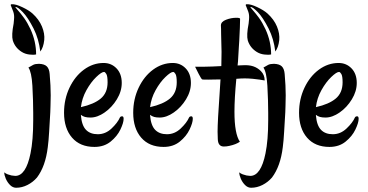

<svg xmlns="http://www.w3.org/2000/svg" viewBox="-100 -678 1727 900"><path d="M-80.1 129.9Q-73.2 135.7 -64 139.2Q-54.7 142.6 -45.9 144.5Q-34.2 146.5 -28.3 146.5Q21.5 146.5 43 41Q55.7 -20.5 55.7 -115.2V-148.4Q55.7 -204.1 51.8 -276.4Q47.9 -340.8 33.2 -361.3L55.7 -374Q65.4 -378.9 83 -378.9Q108.4 -377.9 119.6 -366.7Q130.9 -355.5 132.8 -331.1Q137.7 -275.4 137.7 -231.4Q137.7 -200.2 136.7 -181.6L135.7 -151.4Q132.8 -103.5 130.4 -60.5Q127.9 -17.6 124 11.7Q113.3 101.6 73.2 154.3Q54.7 175.8 28.8 189Q2.9 202.1 -24.4 202.1Q-40 202.1 -52.7 189.5Q-65.4 176.8 -72.8 159.7Q-80.1 142.6 -80.1 129.9ZM-48.8 -651.4Q-50.8 -654.3 -49.3 -656.2Q-47.9 -658.2 -44.9 -658.2Q-26.4 -659.2 4.4 -644.5Q35.2 -629.9 51.8 -615.2Q83 -586.9 96.7 -553.7Q110.4 -520.5 107.4 -490.2Q103.5 -455.1 88.9 -436.5Q82 -495.1 57.6 -543.9Q31.2 -595.7 7.3 -620.6Q-16.6 -645.5 -27.3 -645.5Q-30.3 -645.5 -16.6 -630.4Q-2.9 -615.2 12.7 -593.8Q28.3 -572.3 43 -541Q69.3 -483.4 69.3 -422.9Q57.6 -419.9 37.6 -422.4Q17.6 -424.8 2 -434.6Q-29.3 -454.1 -40 -488.3Q-46.9 -512.7 -36.1 -567.4L-34.2 -587.9Q-32.2 -608.4 -38.1 -624Z M200.2 -149.4Q200.2 -212.9 225.6 -266.6Q251 -320.3 293.5 -351.6Q335.9 -382.8 385.7 -382.8Q421.9 -382.8 446.3 -357.4Q470.7 -332 470.7 -289.1Q470.7 -250 447.8 -212.4Q424.8 -174.8 390.6 -150.9Q356.4 -127 324.2 -127Q308.6 -127 298.3 -129.9Q288.1 -132.8 279.3 -139.6V-136.7Q283.2 -89.8 303.2 -69.3Q323.2 -48.8 358.4 -48.8Q394.5 -48.8 422.9 -75.7Q451.2 -102.5 461.9 -127Q464.8 -132.8 472.7 -132.8Q479.5 -132.8 479.5 -121.1Q479.5 -102.5 464.4 -70.8Q449.2 -39.1 418.5 -14.2Q387.7 10.7 342.8 10.7Q275.4 10.7 237.8 -32.7Q200.2 -76.2 200.2 -149.4ZM404.3 -292Q404.3 -321.3 398.4 -331.1Q392.6 -340.8 387.7 -340.8Q376 -340.8 351.1 -316.9Q326.2 -293 305.2 -255.4Q284.2 -217.8 279.3 -175.8Q340.8 -189.5 372.6 -216.3Q404.3 -243.2 404.3 -292Z M524.4 -149.4Q524.4 -212.9 549.8 -266.6Q575.2 -320.3 617.7 -351.6Q660.2 -382.8 710 -382.8Q746.1 -382.8 770.5 -357.4Q794.9 -332 794.9 -289.1Q794.9 -250 772 -212.4Q749 -174.8 714.8 -150.9Q680.7 -127 648.4 -127Q632.8 -127 622.6 -129.9Q612.3 -132.8 603.5 -139.6V-136.7Q607.4 -89.8 627.4 -69.3Q647.5 -48.8 682.6 -48.8Q718.8 -48.8 747.1 -75.7Q775.4 -102.5 786.1 -127Q789.1 -132.8 796.9 -132.8Q803.7 -132.8 803.7 -121.1Q803.7 -102.5 788.6 -70.8Q773.4 -39.1 742.7 -14.2Q711.9 10.7 667 10.7Q599.6 10.7 562 -32.7Q524.4 -76.2 524.4 -149.4ZM728.5 -292Q728.5 -321.3 722.7 -331.1Q716.8 -340.8 711.9 -340.8Q700.2 -340.8 675.3 -316.9Q650.4 -293 629.4 -255.4Q608.4 -217.8 603.5 -175.8Q665 -189.5 696.8 -216.3Q728.5 -243.2 728.5 -292Z M920.9 -26.4Q919.9 -37.1 919.9 -60.5Q919.9 -107.4 929.7 -244.1L933.6 -305.7L876 -304.7Q849.6 -304.7 847.7 -305.7Q845.7 -306.6 840.8 -314.5Q837.9 -318.4 831.1 -332Q827.1 -338.9 814.5 -365.2H855.5L895.5 -366.2L937.5 -368.2L938.5 -434.6L937.5 -476.6L936.5 -517.6Q936.5 -545.9 935.5 -558.6Q935.5 -576.2 959.5 -585.4Q983.4 -594.7 1007.8 -594.7Q1025.4 -594.7 1025.4 -589.8L1024.4 -547.9L1021.5 -486.3L1019.5 -456.1L1015.6 -389.6L1013.7 -371.1L1037.1 -372.1Q1066.4 -374 1086.9 -367.2Q1107.4 -360.4 1123 -344.7Q1140.6 -327.1 1140.6 -300.8Q1122.1 -304.7 1085 -308.6Q1063.5 -310.5 1046.9 -310.5Q1031.2 -310.5 1007.8 -308.6Q999 -216.8 999 -154.3Q999 -50.8 1024.4 -13.7Q1006.8 -1 974.6 5.9Q961.9 8.8 949.2 8.8Q921.9 8.8 920.9 -26.4Z M1021.5 129.9Q1028.3 135.7 1037.6 139.2Q1046.9 142.6 1055.7 144.5Q1067.4 146.5 1073.2 146.5Q1123 146.5 1144.5 41Q1157.2 -20.5 1157.2 -115.2V-148.4Q1157.2 -204.1 1153.3 -276.4Q1149.4 -340.8 1134.8 -361.3L1157.2 -374Q1167 -378.9 1184.6 -378.9Q1210 -377.9 1221.2 -366.7Q1232.4 -355.5 1234.4 -331.1Q1239.3 -275.4 1239.3 -231.4Q1239.3 -200.2 1238.3 -181.6L1237.3 -151.4Q1234.4 -103.5 1231.9 -60.5Q1229.5 -17.6 1225.6 11.7Q1214.8 101.6 1174.8 154.3Q1156.2 175.8 1130.4 189Q1104.5 202.1 1077.1 202.1Q1061.5 202.1 1048.8 189.5Q1036.1 176.8 1028.8 159.7Q1021.5 142.6 1021.5 129.9ZM1052.7 -651.4Q1050.8 -654.3 1052.2 -656.2Q1053.7 -658.2 1056.6 -658.2Q1075.2 -659.2 1106 -644.5Q1136.7 -629.9 1153.3 -615.2Q1184.6 -586.9 1198.2 -553.7Q1211.9 -520.5 1209 -490.2Q1205.1 -455.1 1190.4 -436.5Q1183.6 -495.1 1159.2 -543.9Q1132.8 -595.7 1108.9 -620.6Q1085 -645.5 1074.2 -645.5Q1071.3 -645.5 1085 -630.4Q1098.6 -615.2 1114.3 -593.8Q1129.9 -572.3 1144.5 -541Q1170.9 -483.4 1170.9 -422.9Q1159.2 -419.9 1139.2 -422.4Q1119.1 -424.8 1103.5 -434.6Q1072.3 -454.1 1061.5 -488.3Q1054.7 -512.7 1065.4 -567.4L1067.4 -587.9Q1069.3 -608.4 1063.5 -624Z M1301.8 -149.4Q1301.8 -212.9 1327.1 -266.6Q1352.5 -320.3 1395 -351.6Q1437.5 -382.8 1487.3 -382.8Q1523.4 -382.8 1547.9 -357.4Q1572.3 -332 1572.3 -289.1Q1572.3 -250 1549.3 -212.4Q1526.4 -174.8 1492.2 -150.9Q1458 -127 1425.8 -127Q1410.2 -127 1399.9 -129.9Q1389.6 -132.8 1380.9 -139.6V-136.7Q1384.8 -89.8 1404.8 -69.3Q1424.8 -48.8 1460 -48.8Q1496.1 -48.8 1524.4 -75.7Q1552.7 -102.5 1563.5 -127Q1566.4 -132.8 1574.2 -132.8Q1581.1 -132.8 1581.1 -121.1Q1581.1 -102.5 1565.9 -70.8Q1550.8 -39.1 1520 -14.2Q1489.3 10.7 1444.3 10.7Q1377 10.7 1339.4 -32.7Q1301.8 -76.2 1301.8 -149.4ZM1505.9 -292Q1505.9 -321.3 1500 -331.1Q1494.1 -340.8 1489.3 -340.8Q1477.5 -340.8 1452.6 -316.9Q1427.7 -293 1406.7 -255.4Q1385.7 -217.8 1380.9 -175.8Q1442.4 -189.5 1474.1 -216.3Q1505.9 -243.2 1505.9 -292Z"/></svg>

Font: BKP Parklife Text
Style: Regular
Weight: 400
Designer: Font Diner, Inc.; LA MECHKY PLUS GmbH
Foundry: Font Diner, Inc.; LA MECHKY PLUS GmbH
Version: Version 1.007